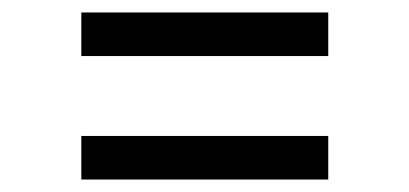

<svg xmlns="http://www.w3.org/2000/svg" viewBox="-20 -453 663 311"><path d="M111.7 -432.8H511.7V-362.2H111.7ZM111.7 -232.8H511.7V-162.2H111.7Z"/></svg>

Font: Oak Sans Light
Style: Regular
Weight: 400
Designer: Erik Kennedy, Walven
Foundry: Erik Kennedy, Walven
Version: Version 1.100;Glyphs 3.1.2 (3151)